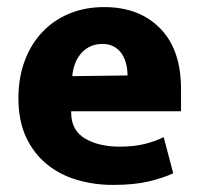

<svg xmlns="http://www.w3.org/2000/svg" viewBox="-20 -511 564 542"><path d="M491 -197H181V-193Q181 -143 220 -120Q259 -97 318 -97Q359 -97 390 -105Q421 -113 442 -124L469 -22Q442 -9 400.5 1Q359 11 299 11Q245 11 196.5 -3.5Q148 -18 111.5 -48Q75 -78 53.5 -124Q32 -170 32 -234Q32 -291 49.5 -338.5Q67 -386 99 -420Q131 -454 175.5 -472.5Q220 -491 274 -491Q373 -491 432 -431Q491 -371 491 -260ZM340 -298Q340 -315 336 -331Q332 -347 323.5 -359.5Q315 -372 301.5 -379.5Q288 -387 269 -387Q234 -387 211 -362.5Q188 -338 184 -296Z"/></svg>

Font: Mukta Mahee ExtraBold
Style: Regular
Weight: 800
Designer: Shuchita Grover, Noopur Datye, Girish Dalvi, Yashodeep Gholap
Foundry: Ek Type
Version: Version 2.538;PS 1.000;hotconv 16.6.51;makeotf.lib2.5.65220;